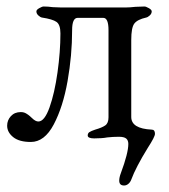

<svg xmlns="http://www.w3.org/2000/svg" viewBox="-20 -423 521 591"><path d="M347 133Q347 123 352 110Q375 48 375 20Q375 9 368.5 3.5Q362 -2 346 -2Q328 -2 310 0Q295 3 270 3Q250 3 250 -6Q250 -13 255.5 -16.5Q261 -20 273 -24Q294 -30 304 -37Q314 -44 314 -62V-330Q314 -368 298 -368H219Q202 -368 202 -330Q202 -253 188 -173.5Q174 -94 145.5 -40Q117 14 75 14Q39 14 20.5 -1Q2 -16 2 -36Q2 -53 13.5 -65.5Q25 -78 44 -78Q53 -78 60 -74Q67 -70 72 -65.5Q77 -61 78 -60Q89 -49 98 -49Q117 -49 132.5 -92.5Q148 -136 157 -200Q166 -264 166 -320Q166 -347 154 -355.5Q142 -364 109 -369Q104 -370 98 -375.5Q92 -381 92 -388Q92 -393 101 -398Q110 -403 114 -403Q128 -403 142 -401L168 -400H367Q379 -400 397 -402L425 -403Q429 -403 438 -398Q447 -393 447 -388Q447 -381 441 -375.5Q435 -370 430 -369Q403 -363 393.5 -350.5Q384 -338 384 -300V-63Q384 -27 447 -24Q457 -24 457 -11Q457 -2 435 32Q398 92 384 130Q381 138 375 143Q369 148 362 148Q347 148 347 133Z"/></svg>

Font: EB Garamond
Style: Regular
Weight: 400
Designer: Georg Duffner and Octavio Pardo
Foundry: Georg Duffner
Version: Version 1.000; ttfautohint (v1.6)